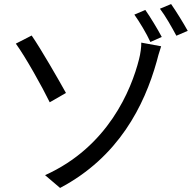

<svg xmlns="http://www.w3.org/2000/svg" viewBox="-20 -899 953 946"><path d="M58 -684C106 -618 188 -471 225 -395L305 -441C269 -506 181 -659 136 -724ZM202 -36 276 27C564 -125 691 -378 752 -596C755 -609 765 -645 774 -671L676 -689C677 -671 672 -633 665 -607C627 -456 512 -175 202 -36ZM642 -827C667 -792 702 -734 721 -692L777 -717C757 -755 720 -816 696 -850ZM768 -856C795 -821 827 -764 849 -723L905 -747C884 -785 847 -845 823 -879Z"/></svg>

Font: GenEiGothic-pro-Regular
Style: Regular
Weight: 400
Designer: Ryoko NISHIZUKA (kana & ideographs); Paul D. Hunt (Latin, Greek & Cyrillic); Wenlong ZHANG (bopomofo); Sandoll Communica
Foundry: Adobe Systems Incorporated; o_tamon
Version: Version 1.000.140830